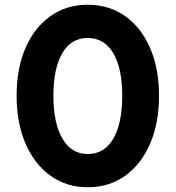

<svg xmlns="http://www.w3.org/2000/svg" viewBox="-20 -777 740 809"><path d="M350 12Q440 12 507.5 -36.5Q575 -85 612.5 -171.5Q650 -258 650 -373Q650 -488 612.5 -574.5Q575 -661 507.5 -709Q440 -757 349 -757Q260 -757 192.5 -709Q125 -661 87.5 -575Q50 -489 50 -373Q50 -258 88 -171Q126 -84 193.5 -36Q261 12 350 12ZM350 -128Q281 -128 243 -193Q205 -258 205 -373Q205 -489 242.5 -553Q280 -617 349 -617Q420 -617 457.5 -552.5Q495 -488 495 -373Q495 -258 457.5 -193Q420 -128 350 -128Z"/></svg>

Font: Plus Jakarta Sans ExtraBold
Style: Regular
Weight: 800
Designer: Gumpita Rahayu
Foundry: Tokotype
Version: Version 2.004; ttfautohint (v1.8.3)